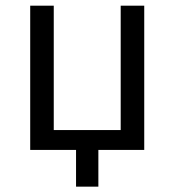

<svg xmlns="http://www.w3.org/2000/svg" viewBox="-20 -538 626 689"><path d="M252.9 131.8V0H88.4V-517.6H172.9V-71.3H413.1V-517.6H497.6V0H333V131.8Z"/></svg>

Font: Cascadia Mono SemiLight
Style: Regular
Weight: 350
Monospace: yes
Designer: Aaron Bell
Foundry: Saja Typeworks
Version: Version 2404.023; ttfautohint (v1.8.4)